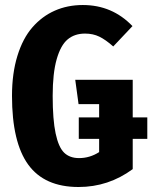

<svg xmlns="http://www.w3.org/2000/svg" viewBox="-20 -729 607 765"><path d="M566.9 -261.2V-175.8H508.8V-55.2Q412.1 16.1 293 16.1Q157.2 16.1 92.5 -73Q27.8 -162.1 27.8 -347.2Q27.8 -436.5 49.3 -506.3Q70.8 -576.2 109.1 -620.1Q147.5 -664.1 198.2 -686.5Q249 -709 310.1 -709Q427.2 -709 507.8 -625L431.2 -543.9Q400.9 -570.8 375.7 -583Q350.6 -595.2 318.8 -595.2Q277.3 -595.2 249.5 -572Q221.7 -548.8 205.8 -492.9Q189.9 -437 189.9 -347.2Q189.9 -252 201.7 -197Q213.4 -142.1 235.6 -120.6Q257.8 -99.1 294.9 -99.1Q337.9 -99.1 375 -123V-175.8H293.9V-261.2H375V-314H293L279.8 -411.1H508.8V-261.2Z"/></svg>

Font: Fira Sans Compressed
Style: Bold
Weight: 700
Width: 1
Designer: Carrois Corporate & Edenspiekermann AG
Foundry: Carrois Corporate GbR & Edenspiekermann AG
Version: Version 4.203;PS 004.203;hotconv 1.0.88;makeotf.lib2.5.64775